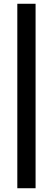

<svg xmlns="http://www.w3.org/2000/svg" viewBox="-20 -770 281 1020"><path d="M72 230V-750H169V230Z"/></svg>

Font: Mukta
Style: Bold
Weight: 700
Designer: Girish Dalvi and Yashodeep Gholap
Foundry: Ek Type
Version: Version 2.538;PS 1.002;hotconv 16.6.51;makeotf.lib2.5.65220;